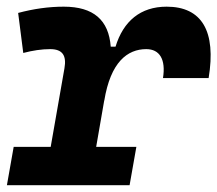

<svg xmlns="http://www.w3.org/2000/svg" viewBox="-35 -547 642 567"><path d="M-14.6 0H347.7L367.7 -113.3H249L272.9 -251V-249.5C291.5 -363.8 341.3 -401.9 397 -401.9C436.5 -401.9 455.1 -371.6 446.3 -316.4H581.1C604 -455.1 561 -527.3 457 -527.3C379.9 -527.3 329.1 -484.4 306.2 -409.2H292C286.1 -487.8 241.2 -527.3 153.3 -527.3C108.9 -527.3 64.5 -521 18.6 -508.8L33.7 -390.6C61.5 -397.9 87.9 -401.9 113.3 -401.9C149.4 -401.9 162.1 -383.3 155.3 -345.2L114.7 -113.3H5.4Z"/></svg>

Font: Cascadia Mono NF
Style: Bold Italic
Weight: 700
Italic angle: -10°
Monospace: yes
Designer: Aaron Bell
Foundry: Saja Typeworks
Version: Version 2404.023